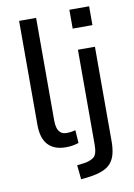

<svg xmlns="http://www.w3.org/2000/svg" viewBox="-98 -779 720 1034"><g transform="rotate(-10 262.0 -262.0)"><path d="M209 9Q146 9 112.5 -27Q79 -63 79 -136V-705H172V-143Q172 -123 176.5 -105.5Q181 -88 193 -77Q205 -66 227 -66Q240 -66 253 -68Q266 -70 275 -73L280 -2Q261 4 245 6.5Q229 9 209 9ZM356 -614V-717H464V-614ZM260 193 252 115 293 110Q325 105 344.5 90Q364 75 364 22V-497H457V21Q457 59 449.5 88.5Q442 118 425 138Q408 158 378.5 170Q349 182 305 188Z"/></g></svg>

Font: Nunito Sans 7pt Condensed Medium
Style: Regular
Weight: 500
Width: 3
Designer: Vernon Adams
Foundry: Vernon Adams
Version: Version 3.101;gftools[0.9.27]